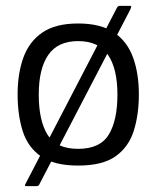

<svg xmlns="http://www.w3.org/2000/svg" viewBox="-20 -558 526 654"><path d="M246 6Q165 6 120 -25Q75 -56 57.5 -111Q40 -166 40 -237Q40 -307 59.5 -361.5Q79 -416 124 -447Q169 -478 246 -478Q324 -478 369 -447Q414 -416 433.5 -361.5Q453 -307 453 -237Q453 -167 435.5 -112Q418 -57 373.5 -25.5Q329 6 246 6ZM246 -51Q321 -51 350.5 -99.5Q380 -148 380 -236Q380 -324 348 -371Q316 -418 246 -418Q177 -418 144.5 -371Q112 -324 112 -236Q112 -147 142 -99Q172 -51 246 -51ZM115 68Q112 76 105 76H67Q65 76 65 73.5Q65 71 67 68L378 -531Q380 -535 382.5 -536.5Q385 -538 387 -538H424Q427 -538 427 -535.5Q427 -533 423 -524Z"/></svg>

Font: Glory
Style: Regular
Weight: 400
Designer: Robert Leuschke
Foundry: Robert Leuschke
Version: Version 1.011